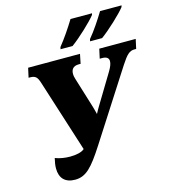

<svg xmlns="http://www.w3.org/2000/svg" viewBox="-133 -1038 1029 1155"><g transform="rotate(-15 381.0 -460.5)"><path d="M496 -784 493 -771H568C618 -807 702 -886 729 -921L732 -931H598C569 -883 532 -827 496 -784ZM312 -784 309 -771H384C434 -807 518 -886 545 -921L548 -931H414C384 -882 347 -827 312 -784ZM192 10C260 10 301 -35 376 -151L653 -582C690 -639 708 -655 738 -655H749L762 -714H535L522 -655H537C565 -655 578 -644 578 -625C578 -610 571 -591 556 -566L446 -384C437 -369 428 -354 420 -338C416 -356 411 -372 406 -390L349 -575C346 -585 343 -596 343 -608C343 -633 354 -655 392 -655H403L415 -714H92L79 -655H88C123 -655 133 -642 145 -604L288 -155C271 -139 236 -132 198 -132C167 -132 134 -137 106 -148C100 -124 97 -103 97 -85C97 -24 130 10 192 10Z"/></g></svg>

Font: Noto Serif SemiCondensed Black
Style: Italic
Weight: 900
Width: 4
Italic angle: -12°
Designer: Monotype Design Team
Foundry: Monotype Imaging Inc.
Version: Version 2.014